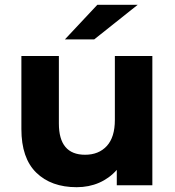

<svg xmlns="http://www.w3.org/2000/svg" viewBox="-20 -771 727 799"><path d="M614 -538V0H466V-64Q435 -29 392.5 -10.5Q350 8 299 8Q193 8 131 -52.5Q69 -113 69 -234V-538H225V-257Q225 -127 334 -127Q391 -127 424.5 -163.5Q458 -200 458 -272V-538ZM385 -751H553L372 -607H250Z"/></svg>

Font: CMG Sans
Style: Bold
Weight: 700
Designer: Julieta Ulanovsky
Foundry: Julieta Ulanovsky
Version: Version 7.200